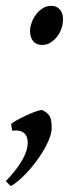

<svg xmlns="http://www.w3.org/2000/svg" viewBox="-29 -489 249 658"><path d="M187 -423Q187 -408 182 -392.5Q177 -377 167.5 -364.5Q158 -352 145 -343.5Q132 -335 115 -335Q95 -335 84.5 -348Q74 -361 74 -383Q74 -396 79.5 -411.5Q85 -427 95 -440Q105 -453 118 -461Q131 -469 147 -469Q165 -469 176 -456.5Q187 -444 187 -423ZM148 -50Q148 -37 142.5 -20.5Q137 -4 127 14.5Q117 33 103.5 52.5Q90 72 74.5 90Q59 108 42 123.5Q25 139 8 149L-9 132Q66 53 66 0Q66 -9 63.5 -17.5Q61 -26 54.5 -32Q48 -38 40 -40Q32 -42 25 -42Q20 -42 13 -41L9 -63Q14 -69 28.5 -77Q43 -85 60 -93Q77 -101 92.5 -106.5Q108 -112 116 -112Q125 -107 131 -102.5Q137 -98 141 -91Q145 -84 146.5 -74.5Q148 -65 148 -50Z"/></svg>

Font: Oxford Ugaritic
Style: Regular
Weight: 400
Designer: Jacob Thomas
Foundry: Bengal Creative Media Limited
Version: Version 1.000